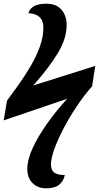

<svg xmlns="http://www.w3.org/2000/svg" viewBox="-41 -780 536 1040"><path d="M209 240Q164 240 135.5 212Q107 184 107 135Q107 85 136.5 21Q166 -43 215.5 -112.5Q265 -182 323 -245L-21 -128L-3 -235Q24 -271 57.5 -318Q91 -365 122.5 -418Q154 -471 174 -525Q194 -579 194 -629Q194 -670 171.5 -689Q149 -708 113 -708Q118 -731 141.5 -745.5Q165 -760 211 -760Q264 -760 292 -727.5Q320 -695 320 -645Q320 -572 273 -493.5Q226 -415 139 -317L475 -423L458 -313Q414 -263 374 -203Q334 -143 302.5 -82.5Q271 -22 253 28.5Q235 79 235 111Q235 140 251.5 154Q268 168 310 168Q303 202 279 221Q255 240 209 240Z"/></svg>

Font: Noto Serif
Style: Bold Italic
Weight: 700
Italic angle: -12°
Designer: Monotype Design Team
Foundry: Monotype Imaging Inc.
Version: Version 2.013